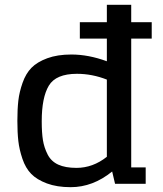

<svg xmlns="http://www.w3.org/2000/svg" viewBox="-20 -762 676 796"><path d="M457 0H584V-68H524V-602H609V-670H524V-742H423V-670H311V-602H423V-508Q347 -536 276 -536Q218 -536 176 -520.5Q134 -505 110.5 -481Q87 -457 73.5 -418.5Q60 -380 56 -344.5Q52 -309 52 -261Q52 -213 56 -177.5Q60 -142 73 -103.5Q86 -65 109.5 -41Q133 -17 174.5 -1.5Q216 14 273 14Q365 14 445 -51ZM297 -66Q251 -66 221.5 -79.5Q192 -93 177.5 -121.5Q163 -150 158 -181Q153 -212 153 -259Q153 -358 182.5 -407Q212 -456 299 -456Q362 -456 423 -432V-112Q365 -66 297 -66Z"/></svg>

Font: Glegoo
Style: Bold
Weight: 700
Version: Version 2.0.1; ttfautohint (v0.9) -r 48 -G 60